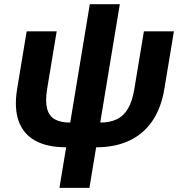

<svg xmlns="http://www.w3.org/2000/svg" viewBox="-20 -696 871 920"><path d="M297 9.8Q206.7 9.8 149.2 -21.8Q91.8 -53.4 69.4 -115.8Q47.1 -178.1 62.2 -270.6L107.8 -545.9H251.6L206 -270.6Q196.4 -211.8 205.5 -176.1Q214.6 -140.4 242.3 -124.5Q270.1 -108.7 316.3 -108.7H460.1Q506.5 -108.7 539.6 -124.5Q572.7 -140.4 593.5 -176.1Q614.4 -211.8 623.9 -270.6L669.5 -545.9H813.3L767.7 -270.6Q752.6 -178.8 710.1 -116.4Q667.6 -54.1 599.7 -22.2Q531.7 9.8 440.8 9.8ZM264.8 204.1 410.3 -675.8H554.1L408.5 204.1Z"/></svg>

Font: Inter
Style: Italic
Weight: 400
Italic angle: -9.3988°
Designer: Rasmus Andersson
Foundry: rsms
Version: Version 4.001;git-66647c0bb